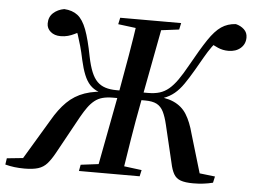

<svg xmlns="http://www.w3.org/2000/svg" viewBox="-73 -743 1074 816"><g transform="rotate(5 464.0 -335.0)"><path d="M59 10Q36 10 16 7.5Q-4 5 -23 0L-19 -27L98 -39L42 -21L151 -203Q179 -252 211 -283.5Q243 -315 286 -330Q329 -345 392 -346L398 -331Q367 -334 345 -342.5Q323 -351 308 -367Q293 -383 282.5 -409Q272 -435 264 -471Q257 -505 250 -529.5Q243 -554 236 -575.5Q229 -597 217 -618L245 -590Q235 -585 222 -578.5Q209 -572 194.5 -568Q180 -564 163 -564Q137 -564 120.5 -578Q104 -592 104 -613Q104 -641 122.5 -658Q141 -675 169 -680Q204 -678 226.5 -660.5Q249 -643 264.5 -602Q280 -561 294 -488Q302 -449 312.5 -423.5Q323 -398 337.5 -383.5Q352 -369 372.5 -362.5Q393 -356 420 -356H483L479 -323H407Q383 -323 364 -318Q345 -313 330 -301Q315 -289 302 -271Q289 -253 275 -228L187 -68Q171 -39 155.5 -21.5Q140 -4 117.5 3Q95 10 59 10ZM291 0 296 -27 408 -41H446L556 -27L550 0ZM365 0 432 -353Q446 -430 459.5 -508.5Q473 -587 484 -664H594L527 -310Q512 -232 499.5 -154.5Q487 -77 475 0ZM514 -622 403 -636 409 -664H669L663 -636L552 -622ZM779 10Q745 10 725.5 3Q706 -4 696 -21.5Q686 -39 680 -68L642 -228Q634 -262 623.5 -283Q613 -304 595 -313.5Q577 -323 545 -323H479L484 -356H555Q583 -356 604 -362.5Q625 -369 643 -384Q661 -399 679 -424.5Q697 -450 718 -488Q758 -560 785.5 -601Q813 -642 839.5 -660Q866 -678 901 -680Q922 -675 936.5 -661.5Q951 -648 951 -627Q951 -599 931 -581.5Q911 -564 879 -564Q855 -564 834.5 -573Q814 -582 802 -590L842 -615Q823 -596 807.5 -574.5Q792 -553 777.5 -527.5Q763 -502 745 -471Q724 -435 706 -409Q688 -383 668 -366.5Q648 -350 623 -341Q598 -332 565 -329L567 -346Q629 -345 665 -329Q701 -313 721 -281Q741 -249 754 -199L807 -21L757 -40L869 -27L863 0Q843 5 822.5 7.5Q802 10 779 10Z"/></g></svg>

Font: Source Serif 4 48pt SemiBold
Style: Italic
Weight: 600
Italic angle: -12°
Designer: Frank Grießhammer
Foundry: Adobe Systems Incorporated
Version: Version 4.004;hotconv 1.0.116;makeotfexe 2.5.65601